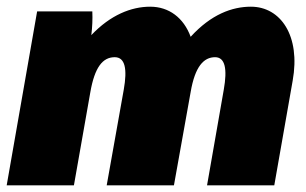

<svg xmlns="http://www.w3.org/2000/svg" viewBox="-25 -554 916 574"><path d="M-5 0H196L245 -278C258 -353 282 -383 318 -383C349 -383 356 -348 345 -286L294 0H495L545 -279C558 -355 584 -383 618 -383C648 -383 655 -348 644 -286L594 0H795L850 -313C874 -447 814 -534 725 -534C669 -534 606 -511 545 -444C524 -501 480 -534 424 -534C367 -534 305 -509 248 -449C251 -473 252 -497 251 -520H86Z"/></svg>

Font: Fixel Text 20240404 Black
Style: Italic
Weight: 900
Width: 4
Italic angle: -10°
Designer: AlfaBravo + MacPaw
Foundry: Kyrylo Tkachov, Marchela Mozhyna, Serhii Makarenko, Maria Weinstein, Zakhar Kryvoshyya
Version: Version 1.211;Glyphs 3.2 (3225)